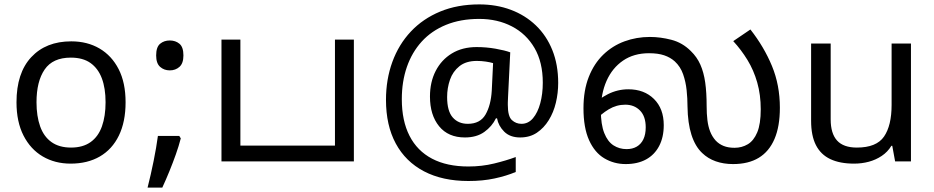

<svg xmlns="http://www.w3.org/2000/svg" viewBox="-20 -734 4247 873"><path d="M551 -269Q551 -180 520.5 -117.5Q490 -55 434 -22.5Q378 10 301 10Q230 10 174.5 -22.5Q119 -55 87 -117.5Q55 -180 55 -269Q55 -402 122 -474Q189 -546 304 -546Q377 -546 432.5 -513.5Q488 -481 519.5 -419.5Q551 -358 551 -269ZM146 -269Q146 -206 162.5 -159.5Q179 -113 214 -88Q249 -63 303 -63Q357 -63 392 -88Q427 -113 443.5 -159.5Q460 -206 460 -269Q460 -333 443 -378Q426 -423 391.5 -447.5Q357 -472 302 -472Q220 -472 183 -418Q146 -364 146 -269Z M795 -116 802 -105Q793 -70 779.5 -32Q766 6 750.5 44Q735 82 718 119H651Q666 60 678.5 -2Q691 -64 698 -116ZM752 -414Q726 -414 708 -430Q690 -446 690 -482Q690 -520 708 -535Q726 -550 752 -550Q778 -550 796 -535Q814 -520 814 -482Q814 -446 796 -430Q778 -414 752 -414Z M987 0V-554H1073V-72H1503V-554H1589V0Z M2518 -357Q2518 -311 2507.5 -267Q2497 -223 2475 -187.5Q2453 -152 2421 -130.5Q2389 -109 2345 -109Q2299 -109 2272.5 -135.5Q2246 -162 2240 -196H2235Q2217 -159 2182 -134Q2147 -109 2094 -109Q2018 -109 1976.5 -160Q1935 -211 1935 -295Q1935 -361 1961 -411.5Q1987 -462 2034.5 -491Q2082 -520 2147 -520Q2191 -520 2233.5 -512.5Q2276 -505 2300 -496L2290 -293Q2289 -275 2289 -267.5Q2289 -260 2289 -257Q2289 -205 2307.5 -188Q2326 -171 2351 -171Q2382 -171 2403.5 -196.5Q2425 -222 2436.5 -264.5Q2448 -307 2448 -358Q2448 -451 2410.5 -515.5Q2373 -580 2307.5 -614Q2242 -648 2159 -648Q2074 -648 2008 -621Q1942 -594 1897.5 -545Q1853 -496 1830 -429.5Q1807 -363 1807 -283Q1807 -185 1842 -116.5Q1877 -48 1944.5 -12.5Q2012 23 2110 23Q2171 23 2226.5 9.5Q2282 -4 2325 -20V48Q2282 66 2228.5 77.5Q2175 89 2110 89Q1992 89 1908 45Q1824 1 1779.5 -81.5Q1735 -164 1735 -280Q1735 -373 1764 -452.5Q1793 -532 1848 -590.5Q1903 -649 1981.5 -681.5Q2060 -714 2159 -714Q2237 -714 2302.5 -689.5Q2368 -665 2416.5 -618.5Q2465 -572 2491.5 -506Q2518 -440 2518 -357ZM2013 -293Q2013 -229 2038.5 -200Q2064 -171 2107 -171Q2163 -171 2187.5 -213Q2212 -255 2216 -322L2222 -447Q2209 -451 2189 -454Q2169 -457 2148 -457Q2099 -457 2069 -433Q2039 -409 2026 -371.5Q2013 -334 2013 -293Z M2825 12Q2772 12 2728 -14Q2684 -40 2658.5 -96.5Q2633 -153 2633 -242Q2633 -323 2657 -384Q2681 -445 2723 -485.5Q2765 -526 2819.5 -546Q2874 -566 2935 -566Q2983 -566 3033 -553Q3083 -540 3121 -502Q3149 -475 3164.5 -440Q3180 -405 3186.5 -359Q3193 -313 3193 -252Q3193 -217 3196.5 -188Q3200 -159 3209 -136Q3218 -113 3234 -95Q3249 -79 3270 -70.5Q3291 -62 3320 -62Q3353 -62 3380 -78Q3407 -94 3423 -132Q3439 -170 3439 -237Q3439 -303 3423 -359Q3407 -415 3378.5 -461.5Q3350 -508 3314 -547L3392 -600Q3454 -521 3490 -434Q3526 -347 3526 -244Q3526 -159 3501.5 -102Q3477 -45 3430 -16.5Q3383 12 3313 12Q3270 12 3234.5 -0.5Q3199 -13 3173 -38Q3141 -68 3124 -121Q3107 -174 3106 -250Q3106 -286 3102 -324Q3098 -362 3086 -396.5Q3074 -431 3048 -455Q3028 -473 3000 -482.5Q2972 -492 2931 -492Q2862 -492 2813 -458.5Q2764 -425 2738 -366.5Q2712 -308 2712 -232Q2712 -168 2727.5 -129Q2743 -90 2769.5 -73Q2796 -56 2829 -56Q2856 -56 2875.5 -67.5Q2895 -79 2905.5 -101Q2916 -123 2916 -155Q2916 -205 2890 -231.5Q2864 -258 2823 -258Q2783 -258 2748 -237Q2713 -216 2684 -184L2669 -248Q2699 -283 2743.5 -305.5Q2788 -328 2837 -328Q2909 -328 2953.5 -284Q2998 -240 2998 -165Q2998 -110 2977 -70Q2956 -30 2917.5 -9Q2879 12 2825 12Z M4122 -536V0H4050L4037 -71H4033Q4016 -43 3989 -25Q3962 -7 3930 1.5Q3898 10 3863 10Q3799 10 3755.5 -10.5Q3712 -31 3690 -74Q3668 -117 3668 -185V-536H3757V-191Q3757 -127 3786 -95Q3815 -63 3876 -63Q3965 -63 3999.5 -113Q4034 -163 4034 -257V-536Z"/></svg>

Font: hextamil15
Style: Book
Weight: 400
Designer: Jelle Bosma - Monotype Design Team
Foundry: Monotype Imaging Inc.
Version: Version 2.003